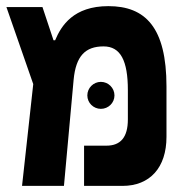

<svg xmlns="http://www.w3.org/2000/svg" viewBox="-20 -609 626 629"><path d="M52.2 0H189.5L221.2 -347.7C228.5 -425.3 259.3 -457 319.3 -457C375 -457 398.9 -410.2 398.9 -313.5V-217.8C398.9 -159.2 375 -131.8 328.6 -131.8H255.4V0H381.3C471.2 0 525.4 -60.1 525.4 -160.6V-325.7C525.4 -519.5 456.1 -588.9 335 -588.9C220.7 -588.9 180.7 -524.9 160.6 -477.1H155.3L119.1 -585.9H1L88.9 -333.5ZM310.5 -252.4C335 -252.4 355 -272 355 -296.4C355 -320.8 335 -340.8 310.5 -340.8C286.1 -340.8 266.1 -320.8 266.1 -296.4C266.1 -272 286.1 -252.4 310.5 -252.4Z"/></svg>

Font: Cascadia Mono NF
Style: Bold
Weight: 700
Monospace: yes
Designer: Aaron Bell
Foundry: Saja Typeworks
Version: Version 2404.023